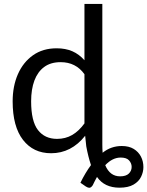

<svg xmlns="http://www.w3.org/2000/svg" viewBox="-20 -756 734 956"><path d="M424.5 179Q418 179 408 173L380.5 154Q404.5 104.5 433 66Q419 24 409.5 -27.5L404 -80Q335 7 234.5 7Q146 7 94.5 -59.5Q43 -126 43 -251.5Q43 -327 69.2 -386.8Q95.5 -446.5 144.5 -481Q193.5 -515.5 262 -515.5Q306.5 -515.5 340.2 -500.8Q374 -486 400.5 -456V-736.5H489.5V-36Q489.5 -14.5 491 4.5Q532.5 -29 586.5 -29Q622 -29 645.8 -14.5Q669.5 0 681.8 23.8Q694 47.5 694 76Q694 100.5 682.5 124.2Q671 148 644.8 163.2Q618.5 178.5 575 178.5Q500 178.5 463 125Q458 134 455 139.8Q452 145.5 449 151.5Q446.5 157 442 166Q433.5 179 424.5 179ZM264 -64.5Q306 -64.5 339.2 -83.8Q372.5 -103 400.5 -141.5V-386.5Q357.5 -446.5 282 -446.5Q232.5 -446.5 200 -422.5Q167.5 -398.5 151.2 -354.8Q135 -311 135 -251.5Q135 -152.5 169 -108.5Q203 -64.5 264 -64.5ZM578 122Q607.5 122 621.5 108.2Q635.5 94.5 635.5 75Q635.5 57 622.5 42.5Q610 28.5 581 28.5Q540 28.5 504 66.5Q527 122 578 122Z"/></svg>

Font: Verano Sans
Style: Regular
Weight: 400
Designer: Lukasz Dziedzic with Adam Twardoch and Botio Nikoltchev
Foundry: tyPoland Lukasz Dziedzic
Version: Version 3.001;December 28, 2019;FontCreator 12.0.0.2547 64-b